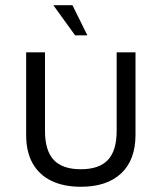

<svg xmlns="http://www.w3.org/2000/svg" viewBox="-20 -699 618 734"><path d="M289 15Q223 15 176 -8Q129 -31 104.5 -75Q80 -119 80 -183V-499H152V-199Q152 -123 185.5 -87.5Q219 -52 289 -52Q359 -52 392.5 -87.5Q426 -123 426 -199V-499H498V-183Q498 -88 443.5 -36.5Q389 15 289 15ZM267 -564 184 -679H257L314 -564Z"/></svg>

Font: Maven Pro
Style: Regular
Weight: 400
Designer: Joe Prince
Foundry: Joe Prince
Version: Version 2.103